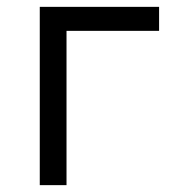

<svg xmlns="http://www.w3.org/2000/svg" viewBox="-20 -540 540 560"><path d="M96 0V-520H444V-450H174V0Z"/></svg>

Font: Iosevka Term SS14
Style: Regular
Weight: 400
Monospace: yes
Designer: Belleve Invis
Foundry: Belleve Invis
Version: Version 24.1.1; ttfautohint (v1.8.4)